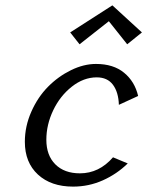

<svg xmlns="http://www.w3.org/2000/svg" viewBox="-20 -690 552 720"><path d="M73.2 0ZM512.2 -568.4 457 -523.9 388.2 -610.4 278.3 -523.9 243.2 -568.4 401.4 -669.9ZM73.2 -158.2Q73.2 -216.3 97.4 -271Q121.6 -325.7 159.9 -364.5Q198.2 -403.3 246.1 -426.8Q293.9 -450.2 339.8 -450.2Q405.3 -450.2 445.3 -417.2Q485.4 -384.3 498 -330.1L425.8 -296.9Q424.3 -344.2 403.6 -372.1Q382.8 -399.9 342.8 -399.9Q293.5 -399.9 249.3 -365Q205.1 -330.1 179.4 -276.1Q153.8 -222.2 153.8 -166Q153.8 -107.4 187.5 -73.7Q221.2 -40 279.8 -40Q351.6 -40 403.8 -100.1L459 -77.1Q418 -37.1 365.5 -13.7Q313 9.8 253.9 9.8Q171.4 9.8 122.3 -35.4Q73.2 -80.6 73.2 -158.2Z"/></svg>

Font: Pfennig
Style: Italic
Weight: 500
Italic angle: -13°
Version: Version 20120410 ; ttfautohint (v0.8)